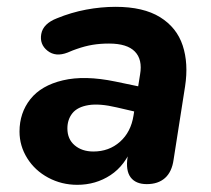

<svg xmlns="http://www.w3.org/2000/svg" viewBox="-20 -520 605 551"><path d="M36 -142.4Q36 -196 67.1 -235.4Q98.3 -274.8 160.6 -289.5Q222.9 -304.3 311 -286L390.6 -269.4L378.8 -197L315 -211.8Q265.5 -223.5 233.9 -218.3Q202.3 -213.1 187.8 -195.1Q173.4 -177 173.4 -151.5Q173.4 -120.7 194.3 -103Q215.3 -85.2 248 -85.2Q292.9 -85.2 324.4 -113.2Q355.8 -141.1 363.2 -188.6L382 -306.4Q389.4 -349.1 367.1 -372Q344.8 -395 292.9 -395Q267.5 -395 245.8 -391.4Q224 -387.8 200.1 -379.4Q190.7 -376.4 174.1 -369.2Q139.8 -355.8 116.4 -374.3Q93.1 -392.7 98.4 -422.4Q103.7 -452.1 143.4 -467.5Q184.3 -484.3 227.3 -492.4Q270.3 -500.4 311.7 -500.4Q391.4 -500.4 439.4 -470.7Q487.3 -441 504.3 -389.4Q521.3 -337.9 511.1 -271.9L478.2 -62Q473.4 -26.9 453.6 -9.2Q433.9 8.4 401.2 8.4Q369.5 8.4 354.8 -11.2Q340.2 -30.9 346.2 -69.4L355.2 -125.6L360.8 -101.5Q339.4 -45.2 297.1 -17.4Q254.8 10.4 201.6 10.4Q156.8 10.4 118.5 -10.1Q80.2 -30.6 58.1 -66Q36 -101.4 36 -142.4Z"/></svg>

Font: SN Pro Thin
Style: Italic
Weight: 200
Italic angle: -9°
Designer: Tobias Whetton
Foundry: Supernotes
Version: Version 1.003;Glyphs 3.3 (3324)